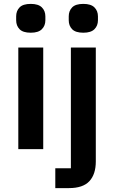

<svg xmlns="http://www.w3.org/2000/svg" viewBox="-20 -766 585 986"><path d="M138 -598Q98 -598 80.5 -616Q63 -634 63 -662V-682Q63 -710 80.5 -728Q98 -746 138 -746Q177 -746 195 -728Q213 -710 213 -682V-662Q213 -634 195 -616Q177 -598 138 -598ZM74 -522H202V0H74ZM344 -522H472V63Q472 129 439 164.5Q406 200 334 200H264V98H344ZM408 -598Q368 -598 350.5 -616Q333 -634 333 -662V-682Q333 -710 350.5 -728Q368 -746 408 -746Q447 -746 465 -728Q483 -710 483 -682V-662Q483 -634 465 -616Q447 -598 408 -598Z"/></svg>

Font: IBM Plex Sans Thai SmBld
Style: Regular
Weight: 600
Designer: Mike Abbink, Paul van der Laan, Pieter van Rosmalen, Ben Mitchell, Mark Frömberg
Foundry: Bold Monday
Version: Version 1.2